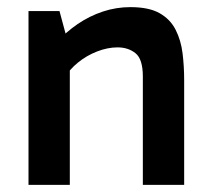

<svg xmlns="http://www.w3.org/2000/svg" viewBox="-20 -519 592 539"><path d="M346 -499Q398 -499 428 -482Q458 -465 473 -435.5Q488 -406 492.5 -369.5Q497 -333 497 -294V0H381V-304Q381 -353 360.5 -369.5Q340 -386 310 -386Q282 -386 252.5 -374.5Q223 -363 199 -343.5Q175 -324 160 -299L151 -362H176V0H60V-488H147L171 -399L137 -398Q165 -429 198 -451.5Q231 -474 268.5 -486.5Q306 -499 346 -499Z"/></svg>

Font: Gabarito Medium
Style: Regular
Weight: 500
Designer: Leandro Assis / Alvaro Franca / Felipe Casaprima
Foundry: Naipe Foundry
Version: Version 1.000